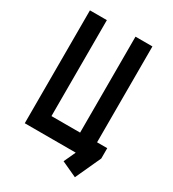

<svg xmlns="http://www.w3.org/2000/svg" viewBox="-191 -789 908 1007"><g transform="rotate(30 262.5 -285.5)"><path d="M156.2 -102.5H329.6V-683.6H432.1V-103H493.7V-40.5L422.9 113.8L329.6 70.8L362.3 0H53.7V-683.6H156.2Z"/></g></svg>

Font: Anka/Coder Condensed
Style: Bold
Weight: 700
Width: 4
Monospace: yes
Version: Version 001.100